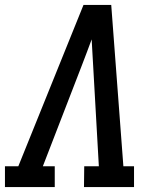

<svg xmlns="http://www.w3.org/2000/svg" viewBox="-28 -755 648 775"><path d="M-8 0V-84H46L309 -735H421L470 -84H513V0H311L312 -84H371L348 -490Q346 -516 345 -542.5Q344 -569 342 -596Q332 -569 322 -542.5Q312 -516 302 -490L145 -84H193V0Z"/></svg>

Font: Iosevka Etoile Medium
Style: Italic
Weight: 500
Italic angle: -9°
Designer: Belleve Invis
Foundry: Belleve Invis
Version: Version 22.1.2; ttfautohint (v1.8.4)